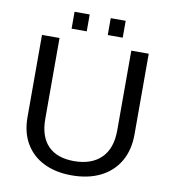

<svg xmlns="http://www.w3.org/2000/svg" viewBox="-91 -916 904 1006"><g transform="rotate(10 361.0 -413.5)"><path d="M416.5 -747.1V-836.9H496.1V-747.1ZM224.1 -747.1V-836.9H304.7V-747.1ZM356.9 9.8Q272.5 9.8 209.5 -21Q146.5 -51.8 111.8 -110.4Q77.1 -168.9 77.1 -250V-688H170.4V-257.8Q170.4 -163.6 218.3 -114.7Q266.1 -65.9 356.4 -65.9Q449.2 -65.9 500.7 -116.5Q552.2 -167 552.2 -264.2V-688H645V-258.8Q645 -175.3 609.6 -114.7Q574.2 -54.2 509.5 -22.2Q444.8 9.8 356.9 9.8Z"/></g></svg>

Font: TypoPRO Liberation Sans
Style: Regular
Weight: 400
Designer: Steve Matteson
Foundry: Ascender Corporation
Version: Version 2.00.1